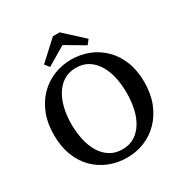

<svg xmlns="http://www.w3.org/2000/svg" viewBox="-198 -1017 1135 1187"><g transform="rotate(-30 370.0 -424.0)"><path d="M370 16Q304 16 245 -7Q186 -30 141 -74.5Q96 -119 71 -184Q46 -249 46 -332Q46 -414 71.5 -479Q97 -544 141.5 -589.5Q186 -635 245 -659Q304 -683 370 -683Q436 -683 494.5 -660Q553 -637 598 -592.5Q643 -548 668.5 -484Q694 -420 694 -336Q694 -254 668.5 -189Q643 -124 598.5 -78Q554 -32 495 -8Q436 16 370 16ZM370 -43Q421 -43 457.5 -66Q494 -89 518.5 -129Q543 -169 554.5 -221.5Q566 -274 566 -334Q566 -393 554.5 -445.5Q543 -498 518.5 -538Q494 -578 457.5 -601Q421 -624 370 -624Q320 -624 283 -601Q246 -578 221.5 -538Q197 -498 185 -446Q173 -394 173 -334Q173 -275 185 -222Q197 -169 221.5 -129Q246 -89 283 -66Q320 -43 370 -43ZM394 -864 529 -740 504 -708 328 -812H412L236 -708L211 -740L346 -864Z"/></g></svg>

Font: Source Serif 4 Medium
Style: Regular
Weight: 500
Designer: Frank Grießhammer
Foundry: Adobe Systems Incorporated
Version: Version 4.004;hotconv 1.0.116;makeotfexe 2.5.65601